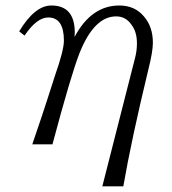

<svg xmlns="http://www.w3.org/2000/svg" viewBox="-20 -527 615 688"><path d="M346.7 140.6 463.9 -319.3Q470.7 -344.7 470.7 -371.6Q470.7 -412.6 451.7 -437.5Q431.2 -468.3 396 -468.3Q317.9 -468.3 265.6 -338.4Q234.9 -260.7 168 -9.8H95.7L114.7 -65.9Q127 -101.1 151.4 -176.3Q168.9 -231.9 176.8 -255.4Q209 -346.7 209 -381.3Q209 -464.4 152.8 -464.4Q111.8 -464.4 67.9 -399.4L48.8 -414.6Q104.5 -507.3 164.1 -507.3Q248 -507.3 248 -409.7Q248 -401.4 247.1 -394.5Q307.1 -507.3 407.7 -507.3Q462.9 -507.3 495.6 -468.3Q527.8 -431.6 527.8 -373.5Q527.8 -342.3 511.7 -278.3Q450.7 -25.9 421.9 140.6Z"/></svg>

Font: I.MingCP
Style: Regular
Weight: 400
Designer: I.Font Project
Version: Version 8.000; Sep 06, 2022